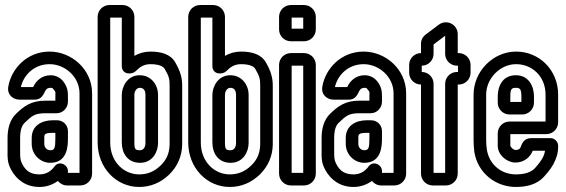

<svg xmlns="http://www.w3.org/2000/svg" viewBox="-20 -712 2248 763"><path d="M250 -308V-328C250 -347 249 -366 231 -389C219 -404 201 -413 181 -413C145 -413 122 -389 112 -366H63C74 -415 117 -457 177 -457C238 -457 296 -407 296 -341V-25H250V-32C250 -58 215 -75 197 -51C184 -33 165 -19 137 -19C104 -19 83 -31 68 -61C60 -76 60 -88 60 -109V-163C60 -195 67 -214 78 -224C107 -252 118 -262 161 -262H205C230 -262 250 -283 250 -308ZM247 25H299C325 25 346 4 346 -22V-341C346 -437 264 -507 177 -507C87 -507 25 -439 13 -368C7 -335 33 -316 57 -316H118C140 -316 149 -330 155 -341C161 -353 164 -363 181 -363C187 -363 189 -362 191 -359C203 -344 200 -349 200 -328V-312H161C104 -312 75 -290 44 -260C19 -236 10 -201 10 -163V-109C10 -91 8 -67 24 -38C47 5 86 31 137 31C166 31 191 21 210 7C218 17 231 25 247 25ZM207 -234H189C145 -234 106 -212 106 -164V-140C106 -99 139 -65 180 -65C249 -65 250 -134 250 -163V-191C250 -215 231 -234 207 -234ZM189 -184H200V-163C200 -124 197 -115 180 -115C167 -115 156 -125 156 -140V-164C156 -178 157 -184 189 -184Z M533 -19C472 -19 418 -69 418 -146V-642H464V-450C464 -414 505 -415 519 -429C536 -446 552 -457 578 -457C614 -457 629 -447 634 -439C653 -407 654 -396 654 -372V-137C653 -103 642 -77 618 -54C593 -30 566 -19 533 -19ZM467 -692H415C389 -692 368 -671 368 -645V-146C368 -45 442 31 533 31C578 31 619 14 652 -18C686 -51 703 -92 704 -137V-372C704 -402 697 -429 676 -465C657 -497 620 -507 578 -507C555 -507 533 -501 514 -490V-645C514 -671 493 -692 467 -692ZM535 -413C486 -413 464 -367 464 -335V-146C464 -104 486 -65 537 -65C587 -65 608 -110 608 -143V-335C608 -377 579 -413 535 -413ZM535 -363C549 -363 558 -355 558 -335V-143C558 -126 549 -115 537 -115C518 -115 514 -118 514 -146V-335C514 -351 524 -363 535 -363Z M893 -19C832 -19 778 -69 778 -146V-642H824V-450C824 -414 865 -415 879 -429C896 -446 912 -457 938 -457C974 -457 989 -447 994 -439C1013 -407 1014 -396 1014 -372V-137C1013 -103 1002 -77 978 -54C953 -30 926 -19 893 -19ZM827 -692H775C749 -692 728 -671 728 -645V-146C728 -45 802 31 893 31C938 31 979 14 1012 -18C1046 -51 1063 -92 1064 -137V-372C1064 -402 1057 -429 1036 -465C1017 -497 980 -507 938 -507C915 -507 893 -501 874 -490V-645C874 -671 853 -692 827 -692ZM895 -413C846 -413 824 -367 824 -335V-146C824 -104 846 -65 897 -65C947 -65 968 -110 968 -143V-335C968 -377 939 -413 895 -413ZM895 -363C909 -363 918 -355 918 -335V-143C918 -126 909 -115 897 -115C878 -115 874 -118 874 -146V-335C874 -351 884 -363 895 -363Z M1139 -25V-451H1185V-25ZM1235 -22V-454C1235 -480 1214 -501 1188 -501H1136C1110 -501 1089 -480 1089 -454V-22C1089 4 1110 25 1136 25H1188C1214 25 1235 4 1235 -22ZM1139 -598V-642H1185V-598ZM1235 -595V-645C1235 -671 1214 -692 1188 -692H1136C1110 -692 1089 -671 1089 -645V-595C1089 -569 1110 -548 1136 -548H1188C1214 -548 1235 -569 1235 -595Z M1498 -308V-328C1498 -347 1497 -366 1479 -389C1467 -404 1449 -413 1429 -413C1393 -413 1370 -389 1360 -366H1311C1322 -415 1365 -457 1425 -457C1486 -457 1544 -407 1544 -341V-25H1498V-32C1498 -58 1463 -75 1445 -51C1432 -33 1413 -19 1385 -19C1352 -19 1331 -31 1316 -61C1308 -76 1308 -88 1308 -109V-163C1308 -195 1315 -214 1326 -224C1355 -252 1366 -262 1409 -262H1453C1478 -262 1498 -283 1498 -308ZM1495 25H1547C1573 25 1594 4 1594 -22V-341C1594 -437 1512 -507 1425 -507C1335 -507 1273 -439 1261 -368C1255 -335 1281 -316 1305 -316H1366C1388 -316 1397 -330 1403 -341C1409 -353 1412 -363 1429 -363C1435 -363 1437 -362 1439 -359C1451 -344 1448 -349 1448 -328V-312H1409C1352 -312 1323 -290 1292 -260C1267 -236 1258 -201 1258 -163V-109C1258 -91 1256 -67 1272 -38C1295 5 1334 31 1385 31C1414 31 1439 21 1458 7C1466 17 1479 25 1495 25ZM1455 -234H1437C1393 -234 1354 -212 1354 -164V-140C1354 -99 1387 -65 1428 -65C1497 -65 1498 -134 1498 -163V-191C1498 -215 1479 -234 1455 -234ZM1437 -184H1448V-163C1448 -124 1445 -115 1428 -115C1415 -115 1404 -125 1404 -140V-164C1404 -178 1405 -184 1437 -184Z M1656 -426V-451C1682 -451 1703 -472 1703 -498V-535C1703 -536 1704 -536 1704 -536L1749 -570V-498C1749 -472 1770 -451 1796 -451H1800V-426H1796C1770 -426 1749 -405 1749 -379V-25H1703V-379C1703 -405 1682 -426 1656 -426ZM1799 -22V-376H1803C1829 -376 1850 -397 1850 -423V-454C1850 -480 1829 -501 1803 -501H1799V-576C1799 -615 1755 -637 1724 -614L1672 -575C1659 -565 1653 -553 1653 -537V-501C1627 -501 1606 -480 1606 -454V-423C1606 -397 1627 -376 1653 -376V-22C1653 4 1674 25 1700 25H1752C1778 25 1799 4 1799 -22Z M1958 -182V-133C1958 -95 1996 -66 2028 -66C2064 -66 2088 -89 2097 -113H2146C2145 -106 2143 -100 2140 -92C2136 -82 2125 -65 2106 -44C2092 -29 2069 -19 2030 -19C1973 -19 1925 -57 1915 -116C1913 -130 1912 -142 1912 -155V-336C1912 -400 1967 -457 2031 -457C2095 -457 2148 -408 2148 -336V-229H2005C1979 -229 1958 -208 1958 -182ZM2198 -226V-336C2198 -434 2123 -507 2031 -507C1939 -507 1862 -428 1862 -336V-155C1862 -140 1863 -124 1865 -108C1879 -23 1951 31 2030 31C2077 31 2116 19 2142 -10C2163 -33 2178 -54 2186 -74C2193 -90 2198 -107 2198 -127V-133C2198 -149 2184 -163 2168 -163H2090C2068 -163 2057 -148 2052 -135C2048 -124 2046 -116 2028 -116C2020 -116 2008 -129 2008 -133V-179H2151C2177 -179 2198 -200 2198 -226ZM2005 -257H2055C2081 -257 2102 -278 2102 -304V-329C2102 -368 2082 -413 2030 -413C1975 -413 1958 -366 1958 -329V-304C1958 -278 1979 -257 2005 -257ZM2030 -363C2046 -363 2052 -358 2052 -329V-307H2008V-329C2008 -358 2013 -363 2030 -363Z"/></svg>

Font: DIN Rundschrift
Style: EngKont
Weight: 400
Width: 3
Version: Version 1.027